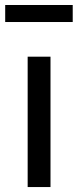

<svg xmlns="http://www.w3.org/2000/svg" viewBox="-20 -756 316 776"><path d="M273.9 -667H1V-735.8H273.9ZM184.1 -526.9V0H91.8V-526.9Z"/></svg>

Font: FiraGO
Style: Regular
Weight: 400
Designer: bBox Type
Foundry: bBox Type GmbH
Version: Version 1.001;PS 001.001;hotconv 1.0.88;makeotf.lib2.5.64775